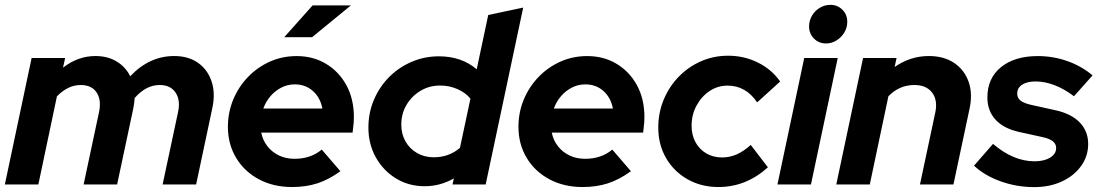

<svg xmlns="http://www.w3.org/2000/svg" viewBox="-23 -762 4550 793"><path d="M-3 0 107.6 -522.4H246L237.3 -482.6Q299 -530.6 371.1 -530.6Q421.8 -530.6 458.8 -508.1Q495.8 -485.7 514.8 -447Q593.8 -530.6 696.6 -530.6Q755.4 -530.6 795.2 -502.3Q835 -474 851.1 -425.1Q867.3 -376.2 853.5 -313.6L787 0H648.6L712.8 -300.9Q722.8 -349.2 701.8 -380.1Q680.8 -410.9 636.7 -410.9Q580.1 -410.9 533.2 -357.2Q532.4 -346.7 531.1 -336Q529.7 -325.3 527.4 -313.6L460.7 0H322.3L386.1 -299.3Q396.5 -349.3 376 -380.1Q355.5 -410.9 310.2 -410.9Q257.9 -410.9 212.1 -364.1L135.4 0Z M1183.2 10.5Q1106.3 10.5 1046.4 -21.4Q986.4 -53.3 952.4 -109.8Q918.3 -166.4 918.3 -238.2Q918.3 -297.7 940.3 -350.8Q962.4 -403.8 1001.5 -444.3Q1040.7 -484.8 1092 -507.6Q1143.3 -530.4 1201.9 -530.4Q1271.3 -530.4 1324.6 -497.8Q1378 -465.3 1408.3 -408.9Q1438.6 -352.4 1438.6 -278.3Q1438.6 -267.6 1437.7 -254.2Q1436.8 -240.8 1433.3 -214.3H1055.9Q1062.3 -182.6 1081.4 -158.1Q1100.6 -133.6 1129.3 -119.8Q1158 -106.1 1193.8 -106.1Q1260.2 -106.1 1305.9 -144.1L1382.9 -54.9Q1335 -20.1 1287.8 -4.8Q1240.6 10.5 1183.2 10.5ZM1064.4 -313.7H1308.5Q1300 -358.8 1269.3 -386.2Q1238.6 -413.5 1194.9 -413.5Q1165.1 -413.5 1139.7 -400.6Q1114.2 -387.7 1094.8 -365.6Q1075.4 -343.4 1064.4 -313.7ZM1151 -608.4 1268 -739.6H1426.3L1266.1 -608.4Z M1731.1 7.2Q1665.8 7.2 1613.1 -24.7Q1560.4 -56.6 1529.5 -111.6Q1498.6 -166.7 1498.6 -235Q1498.6 -296.3 1521.3 -349.7Q1543.9 -403.1 1583.8 -443.3Q1623.7 -483.6 1676.8 -506.5Q1729.8 -529.4 1789.9 -529.4Q1883.4 -529.4 1945.9 -475.7L1993.5 -700L2137.9 -730.7L1982.9 0H1846L1851.5 -25.1Q1794.6 7.2 1731.1 7.2ZM1768.4 -112.4Q1831.6 -112.4 1876.7 -151.4L1920 -354.6Q1900 -379.2 1866.6 -393.9Q1833.2 -408.7 1794.9 -408.7Q1750.1 -408.7 1713.8 -386.9Q1677.5 -365.2 1656 -328.9Q1634.4 -292.6 1634.4 -247.1Q1634.4 -208.5 1651.8 -177.9Q1669.1 -147.3 1699.7 -129.9Q1730.3 -112.4 1768.4 -112.4Z M2383.2 10.5Q2306.3 10.5 2246.4 -21.4Q2186.4 -53.3 2152.4 -109.8Q2118.3 -166.4 2118.3 -238.2Q2118.3 -297.7 2140.3 -350.8Q2162.4 -403.8 2201.5 -444.3Q2240.7 -484.8 2292 -507.6Q2343.3 -530.4 2401.9 -530.4Q2471.3 -530.4 2524.6 -497.8Q2578 -465.3 2608.3 -408.9Q2638.6 -352.4 2638.6 -278.3Q2638.6 -267.6 2637.7 -254.2Q2636.8 -240.8 2633.3 -214.3H2255.9Q2262.3 -182.6 2281.4 -158.1Q2300.6 -133.6 2329.3 -119.8Q2358 -106.1 2393.8 -106.1Q2460.2 -106.1 2505.9 -144.1L2582.9 -54.9Q2535 -20.1 2487.8 -4.8Q2440.6 10.5 2383.2 10.5ZM2264.4 -313.7H2508.5Q2500 -358.8 2469.3 -386.2Q2438.6 -413.5 2394.9 -413.5Q2365.1 -413.5 2339.7 -400.6Q2314.2 -387.7 2294.8 -365.6Q2275.4 -343.4 2264.4 -313.7Z M2944.3 10.5Q2873.4 10.5 2817.1 -21.3Q2760.7 -53.1 2728.3 -108.7Q2695.8 -164.4 2695.8 -235Q2695.8 -296.3 2718.2 -350.3Q2740.6 -404.4 2780.3 -445.1Q2819.9 -485.9 2872.2 -508.9Q2924.5 -531.9 2984.5 -531.9Q3050.4 -531.9 3107.4 -503.6Q3164.4 -475.3 3199.2 -425.4L3104.2 -339.1Q3057.6 -408.4 2981.8 -408.4Q2941.5 -408.4 2907.9 -386.1Q2874.2 -363.7 2853.8 -325.9Q2833.4 -288.1 2833.4 -242.6Q2833.4 -204.2 2849.6 -174.6Q2865.8 -145 2894.3 -128.3Q2922.7 -111.7 2959.4 -111.7Q2991.5 -111.7 3020.2 -124.5Q3048.8 -137.4 3077.7 -163.4L3148.6 -71Q3058.7 10.5 2944.3 10.5Z M3188 0 3298.6 -522.4H3437L3326.4 0ZM3388.6 -582.5Q3358.9 -582.5 3338.8 -602.8Q3318.7 -623 3318.7 -652.7Q3318.7 -676.8 3330.7 -697.3Q3342.8 -717.9 3363.1 -729.9Q3383.3 -742 3406.5 -742Q3436.1 -742 3456.3 -721.9Q3476.4 -701.7 3476.4 -672.1Q3476.4 -647.9 3464.3 -627.8Q3452.2 -607.7 3432.1 -595.1Q3412 -582.5 3388.6 -582.5Z M3431 0 3541.6 -522.4H3680L3672 -485.3Q3736.7 -530.6 3813.3 -530.6Q3875.4 -530.6 3917.8 -502.1Q3960.2 -473.5 3977.6 -424.3Q3995 -375 3981.2 -311.9L3914.9 0H3776.6L3840.1 -298.3Q3850.5 -349 3826.5 -380Q3802.5 -410.9 3753.5 -410.9Q3691.6 -410.9 3646.3 -364.6L3569.4 0Z M4248.5 10.8Q4176.1 10.8 4109.7 -13.1Q4043.3 -36.9 3999.9 -77.7L4078.4 -167.7Q4162.7 -95.8 4249.7 -95.8Q4289.7 -95.8 4314.4 -111.1Q4339.1 -126.4 4339.1 -150.4Q4339.1 -167.7 4325.4 -178.5Q4311.8 -189.3 4284 -195.5L4187.5 -216.7Q4122.8 -230.7 4088.9 -267.5Q4055.1 -304.2 4055.1 -359.5Q4055.1 -439 4111.4 -484.7Q4167.6 -530.4 4263.3 -530.4Q4326.9 -530.4 4385.4 -509.7Q4444 -489.1 4489.5 -450.6L4412.7 -364.5Q4373.4 -394.4 4333 -410Q4292.7 -425.6 4254 -425.6Q4219 -425.6 4198.7 -412.3Q4178.3 -398.9 4178.3 -375.4Q4178.3 -357.4 4192.3 -346.3Q4206.2 -335.3 4238.5 -328.3L4335 -307Q4401 -292.8 4436.2 -256.6Q4471.4 -220.4 4471.4 -167.3Q4471.4 -117 4442.2 -76.4Q4413.1 -35.8 4362.7 -12.5Q4312.4 10.8 4248.5 10.8Z"/></svg>

Font: Red Hat Display VF
Style: Italic
Weight: 300
Italic angle: -12°
Designer: Pentagram, MCKL
Foundry: Pentagram, MCKL
Version: Version 1.010